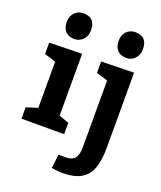

<svg xmlns="http://www.w3.org/2000/svg" viewBox="-182 -909 1067 1269"><g transform="rotate(20 351.0 -275.0)"><path d="M183.1 -794.9Q267.1 -794.9 267.1 -705.1Q267.1 -663.1 241.5 -638.4Q215.8 -613.8 183.1 -613.8Q142.1 -613.8 119.6 -637.5Q97.2 -661.1 97.2 -705.1Q97.2 -746.1 122.6 -770.5Q147.9 -794.9 183.1 -794.9ZM335 -80.1V0H35.2V-80.1L115.2 -105V-430.2L35.2 -455.1V-535.2L265.1 -540V-105ZM548.3 -794.9Q632.3 -794.9 632.3 -705.1Q632.3 -665 607.7 -639.4Q583 -613.8 548.3 -613.8Q507.3 -613.8 484.9 -637.5Q462.4 -661.1 462.4 -705.1Q462.4 -745.1 486.8 -770Q511.2 -794.9 548.3 -794.9ZM334.5 237.8 346.2 140.1H398.4Q442.4 140.1 461.4 115.5Q480.5 90.8 480.5 41V-430.2L400.4 -455.1V-535.2L630.4 -540V-13.2Q630.4 76.7 609.9 132.8Q589.4 189 541.3 217Q493.2 245.1 410.2 245.1Q390.1 245.1 365.7 241.9Q341.3 238.8 334.5 237.8Z"/></g></svg>

Font: Kadwa
Style: Regular
Weight: 400
Designer: Sol Matas
Foundry: Sol Matas
Version: Version 1.000;PS 001.000;hotconv 1.0.70;makeotf.lib2.5.58329